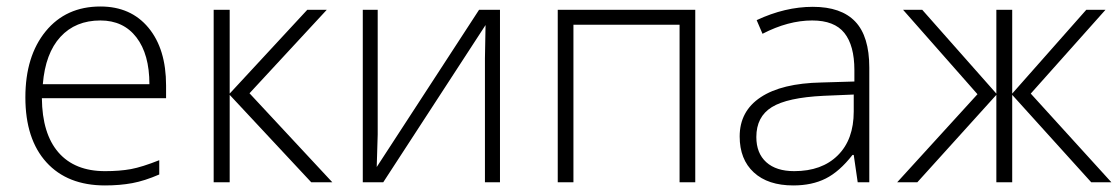

<svg xmlns="http://www.w3.org/2000/svg" viewBox="-20 -561 3444 591"><path d="M303.2 9.8Q187.5 9.8 122.8 -61.5Q58.1 -132.8 58.1 -261.2Q58.1 -388.2 120.6 -464.6Q183.1 -541 289.1 -541Q382.8 -541 437 -475.6Q491.2 -410.2 491.2 -297.9V-258.8H108.9Q109.9 -149.4 159.9 -91.8Q210 -34.2 303.2 -34.2Q348.6 -34.2 383.1 -40.5Q417.5 -46.9 470.2 -67.9V-23.9Q425.3 -4.4 387.2 2.7Q349.1 9.8 303.2 9.8ZM289.1 -498Q212.4 -498 166 -447.5Q119.6 -397 111.8 -301.8H439.9Q439.9 -394 399.9 -446Q359.9 -498 289.1 -498Z M925.8 -530.8H985.8L748 -273.9L1002.9 0H938L687 -269V0H637.7V-530.8H687V-272.9Z M1142.6 -530.8V-147L1139.6 -46.9L1454.6 -530.8H1519V0H1472.7V-381.3L1474.6 -483.9L1159.7 0H1096.7V-530.8Z M1745.1 0H1696.8V-530.8H2120.1V0H2071.8V-484.9H1745.1Z M2620.1 0 2607.9 -84H2604Q2564 -32.7 2521.7 -11.5Q2479.5 9.8 2421.9 9.8Q2343.8 9.8 2300.3 -30.3Q2256.8 -70.3 2256.8 -141.1Q2256.8 -218.8 2321.5 -261.7Q2386.2 -304.7 2508.8 -307.1L2609.9 -310.1V-345.2Q2609.9 -420.9 2579.1 -459.5Q2548.3 -498 2480 -498Q2406.2 -498 2327.1 -457L2309.1 -499Q2396.5 -540 2481.9 -540Q2569.3 -540 2612.5 -494.6Q2655.8 -449.2 2655.8 -353V0ZM2424.8 -34.2Q2509.8 -34.2 2558.8 -82.8Q2607.9 -131.3 2607.9 -217.8V-270L2515.1 -266.1Q2403.3 -260.7 2355.7 -231.2Q2308.1 -201.7 2308.1 -139.2Q2308.1 -89.4 2338.6 -61.8Q2369.1 -34.2 2424.8 -34.2Z M3046.9 -530.8H3095.7V-272.9L3323.7 -530.8H3382.8L3152.8 -272.9L3400.9 0H3338.9L3095.7 -269V0H3046.9V-269L2803.7 0H2741.7L2988.8 -271L2759.8 -530.8H2818.8L3046.9 -272.9Z"/></svg>

Font: JBL Sans
Style: Light
Weight: 300
Version: Version 1.10